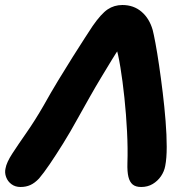

<svg xmlns="http://www.w3.org/2000/svg" viewBox="-39 -732 760 767"><path d="M43 15Q22 15 7 4Q-8 -7 -14.5 -24.5Q-21 -42 -17 -59Q-13 -83 10.5 -119Q34 -155 67.5 -203Q101 -251 135 -310Q164 -362 194 -411.5Q224 -461 251.5 -504.5Q279 -548 300 -580.5Q321 -613 331 -628Q365 -677 391 -694.5Q417 -712 450 -712Q495 -712 526.5 -685Q558 -658 571 -612Q575 -597 582 -559.5Q589 -522 596.5 -471Q604 -420 611 -362.5Q618 -305 622.5 -248.5Q627 -192 627 -145.5Q627 -99 621 -69Q617 -47 604 -28Q591 -9 571 3Q551 15 525 15Q503 15 491 5Q479 -5 474 -25.5Q469 -46 470 -80Q472 -138 468.5 -206.5Q465 -275 458 -341.5Q451 -408 442 -463Q433 -518 423 -549L439 -541Q426 -523 407.5 -492.5Q389 -462 366 -424Q343 -386 319 -343.5Q295 -301 271 -258Q242 -205 213 -158.5Q184 -112 159.5 -76Q135 -40 117 -19Q100 -1 82.5 7Q65 15 43 15Z"/></svg>

Font: Shantell Sans
Style: Bold Italic
Weight: 700
Italic angle: -11°
Designer: Stephen Nixon, Anya Danilova, Shantell Martin
Foundry: Arrow Type
Version: Version 1.011;[c5ecc13dd]